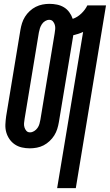

<svg xmlns="http://www.w3.org/2000/svg" viewBox="-20 -763 571 998"><path d="M277 215 412 -597Q399 -591 386.5 -587Q374 -583 361 -580L286 -128Q283 -110 277.5 -92.5Q272 -75 262 -59Q252 -43 237.5 -29.5Q223 -16 206.5 -7.5Q190 1 171.5 4.5Q153 8 135 8Q114 8 94 3.5Q74 -1 57.5 -12Q41 -23 29.5 -39.5Q18 -56 12.5 -75.5Q7 -95 8 -116.5Q9 -138 12 -159L86 -607Q89 -625 94.5 -642.5Q100 -660 110 -676Q120 -692 134.5 -705.5Q149 -719 166 -727.5Q183 -736 201 -739.5Q219 -743 237 -743Q257 -743 276.5 -739Q296 -735 312.5 -725Q329 -715 340.5 -699Q352 -683 358 -665Q382 -673 402.5 -692.5Q423 -712 434 -735H531L374 215ZM136 -75Q147 -75 157.5 -81.5Q168 -88 175 -98Q182 -108 185 -119Q188 -130 190 -141L264 -589Q266 -601 267 -612Q268 -623 265 -633.5Q262 -644 255 -652Q248 -660 236 -660Q225 -660 214.5 -653.5Q204 -647 197.5 -637Q191 -627 187.5 -616Q184 -605 182 -594L108 -146Q106 -134 105 -123Q104 -112 107 -101.5Q110 -91 117 -83Q124 -75 136 -75Z"/></svg>

Font: Iosevka Term Curly Oblique
Style: Bold
Weight: 700
Italic angle: -9°
Designer: Belleve Invis
Foundry: Belleve Invis
Version: Version 32.3.0